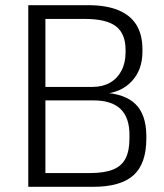

<svg xmlns="http://www.w3.org/2000/svg" viewBox="-20 -720 634 740"><path d="M89 -700H320Q389 -700 435.5 -681Q482 -662 505.5 -624.5Q529 -587 529 -529V-521Q529 -451 488 -407Q447 -363 378 -358L377 -363Q461 -359 502 -319Q543 -279 544 -198V-186Q544 -89 494.5 -44.5Q445 0 339 0H89ZM326 -53Q382 -53 415.5 -66.5Q449 -80 464 -109.5Q479 -139 479 -187V-200Q479 -267 444.5 -300Q410 -333 341 -333H155V-53ZM336 -385Q375 -385 403.5 -401Q432 -417 448 -447.5Q464 -478 464 -518V-527Q464 -590 427 -618.5Q390 -647 308 -647H155V-385Z"/></svg>

Font: Pathway Extreme 8pt Thin 12pt ExtraLight
Style: Regular
Weight: 250
Version: Version 1.001;gftools[0.9.26]